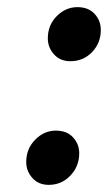

<svg xmlns="http://www.w3.org/2000/svg" viewBox="-20 -505 302 538"><path d="M177 -333.5Q148.5 -333.5 131.2 -352.8Q114 -372 114 -397.5Q114 -434.5 139 -459.8Q164 -485 197 -485Q227.5 -485 245 -466.2Q262.5 -447.5 262.5 -421Q262.5 -384.5 238 -359Q213.5 -333.5 177 -333.5ZM116.5 13Q88 13 70.8 -6.2Q53.5 -25.5 53.5 -51Q53.5 -88 78.5 -113.5Q103.5 -139 136.5 -139Q167.5 -139 184.8 -120Q202 -101 202 -75.5Q202 -39 177.2 -13Q152.5 13 116.5 13Z"/></svg>

Font: Overpass SemiBold
Style: Italic
Weight: 600
Italic angle: -10°
Designer: Delve Withrington, Dave Bailey, Thomas Jockin
Foundry: Delve Fonts LLC
Version: Version 4.000